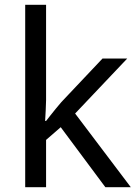

<svg xmlns="http://www.w3.org/2000/svg" viewBox="-20 -780 574 800"><path d="M172 -363Q172 -347 170.5 -321Q169 -295 168 -276H172Q178 -284 190 -299Q202 -314 214.5 -329.5Q227 -345 236 -355L407 -536H510L293 -307L525 0H419L233 -250L172 -197V0H85V-760H172Z"/></svg>

Font: lkannada25
Style: Book
Weight: 400
Designer: Jelle Bosma - Monotype Design Team
Foundry: Monotype Imaging Inc.
Version: Version 2.003